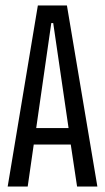

<svg xmlns="http://www.w3.org/2000/svg" viewBox="-20 -680 383 700"><path d="M8 0 118 -660H224L335 0H261L238 -153H103L81 0ZM167 -596 112 -213H230L174 -596Z"/></svg>

Font: Bricolage Grotesque 48pt Condensed Light
Style: Regular
Weight: 300
Width: 3
Designer: Mathieu Triay
Foundry: Atelier Triay
Version: Version 1.000; ttfautohint (v1.8.4.7-5d5b);gftools[0.9.32]